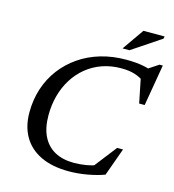

<svg xmlns="http://www.w3.org/2000/svg" viewBox="-126 -976 992 1092"><g transform="rotate(15 370.0 -430.0)"><path d="M536.5 -68.5 496 -41 611 -189H645.5L586.5 -25Q545.5 -9.5 489.2 0.8Q433 11 378.5 11Q280.5 11 213 -21.5Q145.5 -54 111 -113.8Q76.5 -173.5 76.5 -255.5Q76.5 -330.5 98.2 -396.5Q120 -462.5 160.5 -515.8Q201 -569 257 -607.5Q313 -646 382.5 -666.5Q452 -687 531.5 -687Q560.5 -687 587.5 -684.8Q614.5 -682.5 640.8 -677Q667 -671.5 692.5 -661.5L649 -661L721 -708.5H740.5L699 -465H666.5L634.5 -623.5L663 -588.5Q628 -612.5 595.2 -622.5Q562.5 -632.5 518 -632.5Q457.5 -632.5 406 -614.5Q354.5 -596.5 313.8 -563.2Q273 -530 244.2 -484.5Q215.5 -439 200.5 -384Q185.5 -329 185.5 -267.5Q185.5 -193.5 210.5 -143.5Q235.5 -93.5 282.2 -68.2Q329 -43 394.5 -43Q429.5 -43 464.5 -48.8Q499.5 -54.5 536.5 -68.5ZM494 -743.5 583 -871H707.5L705 -857.5L534.5 -743.5Z"/></g></svg>

Font: Newsreader 16pt 16pt Medium
Style: Italic
Weight: 500
Italic angle: -17°
Version: Version 1.003